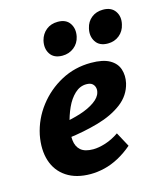

<svg xmlns="http://www.w3.org/2000/svg" viewBox="-101 -717 689 808"><g transform="rotate(-15 243.5 -313.5)"><path d="M195 14Q132 14 90.5 -13.5Q49 -41 33.5 -89.5Q18 -138 30 -201Q44 -267 85 -320.5Q126 -374 185.5 -406Q245 -438 316 -438Q368 -438 397 -421.5Q426 -405 435 -377Q444 -349 437 -317Q425 -266 382 -233.5Q339 -201 276 -183Q213 -165 141 -156L136 -223Q179 -230 216.5 -242Q254 -254 279.5 -272Q305 -290 310 -311Q313 -321 310.5 -331.5Q308 -342 299.5 -349Q291 -356 274 -356Q246 -356 223.5 -335Q201 -314 186 -281Q171 -248 162 -209Q154 -172 157 -143.5Q160 -115 178 -99.5Q196 -84 232 -84Q256 -84 286 -93.5Q316 -103 345 -123L379 -60Q350 -35 318.5 -18Q287 -1 255.5 6.5Q224 14 195 14ZM209 -498Q172 -498 156 -522.5Q140 -547 148 -581Q155 -608 175.5 -624.5Q196 -641 226 -641Q262 -641 278 -617Q294 -593 287 -560Q281 -532 259.5 -515Q238 -498 209 -498ZM407 -498Q370 -498 354 -523Q338 -548 346 -581Q352 -608 372.5 -624.5Q393 -641 423 -641Q459 -641 475.5 -617Q492 -593 484 -560Q478 -532 457 -515Q436 -498 407 -498Z"/></g></svg>

Font: Ysabeau Office ExtraBold
Style: Italic
Weight: 800
Italic angle: -12°
Designer: Christian Thalmann (Catharsis Fonts)
Version: Version 2.001;gftools[0.9.30]; featfreeze: tnum,lnum,ss02